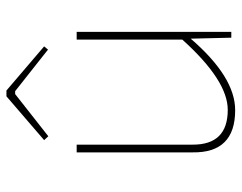

<svg xmlns="http://www.w3.org/2000/svg" viewBox="-97 -641 750 596"><g transform="rotate(-90 278.0 -343.0)"><path d="M141 -581 277 -698H295L432 -581L422 -569L293 -671H284L153 -568ZM477 0H459L456 -126Q337 12 234 12Q101 12 103 -120V-480H127V-121Q126 -11 235 -11Q326 -11 453 -152V-480H477Z"/></g></svg>

Font: Taylor Sans Thin
Style: Regular
Weight: 100
Italic angle: -8°
Designer: Natanael Gama
Version: Version 1.001 September 8, 2015